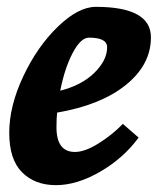

<svg xmlns="http://www.w3.org/2000/svg" viewBox="-20 -523 462 561"><path d="M260 -503Q421 -503 421 -414Q421 -334 348 -275Q275 -216 147 -194Q145 -179 145 -151Q145 -79 199 -79Q228 -79 268 -104Q308 -129 339 -161L385 -121Q341 -61 273 -21.5Q205 18 143.5 18Q82 18 44.5 -19.5Q7 -57 7 -135Q7 -213 48 -300Q89 -387 149 -445Q209 -503 260 -503ZM240 -413Q216 -413 192.5 -368.5Q169 -324 156 -258Q219 -274 256 -310.5Q293 -347 293 -385Q293 -413 240 -413Z"/></svg>

Font: Andada
Style: Bold Italic
Weight: 700
Italic angle: -8.29999°
Designer: Carolina Giovagnoli
Foundry: Carolina Giovagnoli
Version: Version 1.003